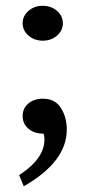

<svg xmlns="http://www.w3.org/2000/svg" viewBox="-20 -464 304 671"><path d="M63 187 46.9 147.9Q135.3 90.8 135.3 23.4Q135.3 2.9 129.9 2.9Q99.1 2.9 79.1 -14.4Q59.1 -31.7 59.1 -58.6Q59.1 -85.4 79.1 -102.3Q99.1 -119.1 129.9 -119.1Q172.4 -119.1 192.9 -86.7Q213.4 -54.2 213.4 -11.2Q213.4 101.1 63 187ZM79.6 -339.6Q59.1 -357.4 59.1 -382.8Q59.1 -408.2 79.6 -426Q100.1 -443.8 129.4 -443.8Q158.7 -443.8 179.2 -426Q199.7 -408.2 199.7 -382.8Q199.7 -357.4 179.2 -339.6Q158.7 -321.8 129.4 -321.8Q100.1 -321.8 79.6 -339.6Z"/></svg>

Font: Flanker
Style: Bold
Weight: 700
Designer: Flanker
Foundry: Flanker
Version: Version 2.021